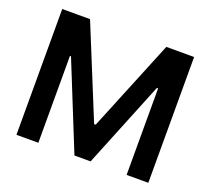

<svg xmlns="http://www.w3.org/2000/svg" viewBox="-120 -860 1112 1014"><g transform="rotate(20 436.0 -353.5)"><path d="M221.7 -707 431.6 -193.4H440.4L650.4 -707H806.6V0H684.6V-486.3H677.7L481.4 -2H390.6L194.3 -488.3H188.5V0H65.4V-707Z"/></g></svg>

Font: Pretendard GOV SemiBold
Style: Regular
Weight: 600
Designer: Base glyphs from Inter by Rasmus Andersson; Hangeul glyphs from Noto Sans CJK(Source Han Sans) by Jang Soo-young and Kan
Foundry: Kil Hyung-jin
Version: Version 1.309